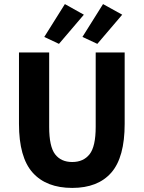

<svg xmlns="http://www.w3.org/2000/svg" viewBox="-20 -909 705 941"><path d="M334 12Q207 12 140 -63Q73 -138 73 -302V-652H221V-287Q221 -191 250 -153Q279 -115 334 -115Q389 -115 419 -153Q449 -191 449 -287V-652H591V-302Q591 -138 525.5 -63Q460 12 334 12ZM197 -728 298 -889 391 -837 269 -694ZM384 -728 485 -889 579 -837 457 -694Z"/></svg>

Font: Font
Style: ¶
Weight: 700
Designer: Paul D. Hunt
Foundry: Adobe Systems Incorporated
Version: Version 3.000